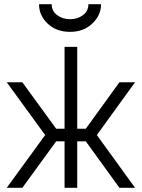

<svg xmlns="http://www.w3.org/2000/svg" viewBox="-20 -890 672 910"><path d="M12 -500 194 -250 12 0H86L268 -250L86 -500ZM620 -500H546L365 -250L546 0H620L439 -250ZM286 -668V-280H220V-220H286V0H346V-220H413V-280H346V-668ZM165 -870Q165 -816 207 -777Q248 -739 312 -739Q375 -739 416 -777Q459 -817 459 -870H399Q399 -838 374 -819Q348 -799 312 -799Q276 -799 250 -819Q225 -838 225 -870Z"/></svg>

Font: Unageo Variable
Style: Regular
Weight: 300
Designer: Richard Sepsi
Foundry: Richard Sepsi
Version: Version 2.200